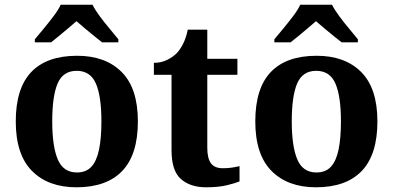

<svg xmlns="http://www.w3.org/2000/svg" viewBox="-20 -786 1671 816"><path d="M305 10Q185 10 116 -59.5Q47 -129 47 -270Q47 -411 113 -480Q179 -549 308 -549Q428 -549 497 -480Q566 -411 566 -270Q566 -129 499.5 -59.5Q433 10 305 10ZM307 -53Q346 -53 368.5 -77.5Q391 -102 401 -150.5Q411 -199 411 -270Q411 -377 387.5 -431Q364 -485 306 -485Q248 -485 225 -431.5Q202 -378 202 -270Q202 -164 225.5 -108.5Q249 -53 307 -53ZM128 -619Q144 -638 165.5 -664Q187 -690 207.5 -717Q228 -744 238 -766H373Q384 -744 404 -717Q424 -690 446 -664Q468 -638 483 -619V-606H414Q400 -617 380 -633Q360 -649 340 -666Q320 -683 305 -696Q290 -683 270 -666Q250 -649 230.5 -633Q211 -617 197 -606H128Z M856 10Q789 10 749 -25Q709 -60 709 -148V-468H634V-519Q666 -519 691.5 -532Q717 -545 732 -561Q747 -577 759 -601.5Q771 -626 778 -660H861V-536H989V-468H861V-158Q861 -113 876.5 -92Q892 -71 927 -71Q947 -71 964.5 -73.5Q982 -76 998 -80V-15Q982 -8 945.5 1Q909 10 856 10Z M1323 10Q1203 10 1134 -59.5Q1065 -129 1065 -270Q1065 -411 1131 -480Q1197 -549 1326 -549Q1446 -549 1515 -480Q1584 -411 1584 -270Q1584 -129 1517.5 -59.5Q1451 10 1323 10ZM1325 -53Q1364 -53 1386.5 -77.5Q1409 -102 1419 -150.5Q1429 -199 1429 -270Q1429 -377 1405.5 -431Q1382 -485 1324 -485Q1266 -485 1243 -431.5Q1220 -378 1220 -270Q1220 -164 1243.5 -108.5Q1267 -53 1325 -53ZM1146 -619Q1162 -638 1183.5 -664Q1205 -690 1225.5 -717Q1246 -744 1256 -766H1391Q1402 -744 1422 -717Q1442 -690 1464 -664Q1486 -638 1501 -619V-606H1432Q1418 -617 1398 -633Q1378 -649 1358 -666Q1338 -683 1323 -696Q1308 -683 1288 -666Q1268 -649 1248.5 -633Q1229 -617 1215 -606H1146Z"/></svg>

Font: Noto Serif Kannada
Style: Bold
Weight: 700
Version: Version 2.003